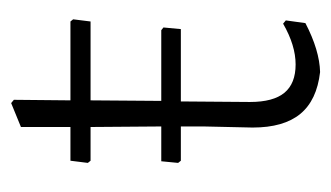

<svg xmlns="http://www.w3.org/2000/svg" viewBox="-148 -456 608 353"><g transform="rotate(-90 156.5 -279.0)"><path d="M290 -63 296 -58 291 -22Q241 4 201 5Q149 -1 124 -31.5Q99 -62 99 -119L101 -209V-251H38L34 -256L37 -287H101L100 -417H38L34 -422L38 -454H100V-545L144 -563L150 -558L149 -454H294L298 -449L294 -417H149L148 -287H278L283 -283L280 -251H147L146 -124Q146 -81 163 -60.5Q180 -40 215 -40Q250 -40 290 -63Z"/></g></svg>

Font: Luna Sans Light
Style: Regular
Weight: 300
Designer: Juan Pablo del Peral
Foundry: Huerta Tipografica
Version: Version 2.001; ttfautohint (v1.5)